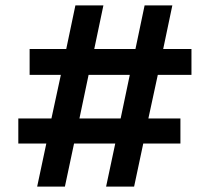

<svg xmlns="http://www.w3.org/2000/svg" viewBox="-20 -693 779 713"><path d="M428 -253 462 -415H309L275 -253ZM48 -160V-253H171L206 -415H90V-511H226L260 -673H364L330 -511H483L517 -673H620L586 -511H691V-415H566L531 -253H650V-160H512L478 0H374L408 -160H255L221 0H118L152 -160Z"/></svg>

Font: Hind Kochi SemiBold
Style: Regular
Weight: 600
Designer: Dhruvi Tolia
Foundry: Indian Type Foundry
Version: Version 0.702;PS 1.0;hotconv 1.0.81;makeotf.lib2.5.63406